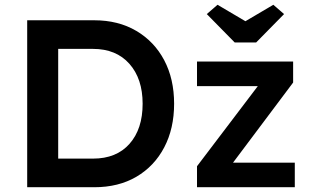

<svg xmlns="http://www.w3.org/2000/svg" viewBox="-20 -785 1303 805"><path d="M94 0V-700H375Q476 -700 551.5 -655.5Q627 -611 668.5 -532.5Q710 -454 710 -350Q710 -246 668.5 -167Q627 -88 552 -44Q477 0 375 0ZM370 -580H224V-120H370Q468 -120 523 -182Q578 -244 578 -350Q578 -455 522.5 -517.5Q467 -580 370 -580ZM806 0V-88L1061 -424H806V-527H1209V-439L957 -103H1216V0ZM964 -607 847 -726 892 -765 1009 -696 1126 -765 1171 -726 1054 -607Z"/></svg>

Font: Lexend Deca Medium
Style: Regular
Weight: 500
Designer: Bonnie Shaver-Troup, Thomas Jockin
Foundry: Lexend
Version: Version 1.008; ttfautohint (v1.8.4.7-5d5b)